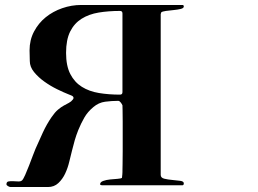

<svg xmlns="http://www.w3.org/2000/svg" viewBox="-20 -753 1040 773"><path d="M629 -703Q629 -702 628 -699.5Q627 -697 627 -696V-49Q627 -37 641.5 -33.5Q656 -30 673.5 -28.5Q691 -27 705.5 -25Q720 -23 720 -15Q720 -7 714 -7H391Q389 -7 386 -8Q383 -9 383 -11Q383 -20 395.5 -24.5Q408 -29 423.5 -30.5Q439 -32 453 -33Q467 -34 471 -37Q471 -37 471.5 -41.5Q472 -46 472.5 -51Q473 -56 473 -60.5Q473 -65 473 -66Q473 -72 473.5 -93.5Q474 -115 474 -143.5Q474 -172 474 -204Q474 -236 474 -263Q474 -290 473.5 -308.5Q473 -327 473 -329Q471 -334 466 -340.5Q461 -347 456 -347Q430 -347 403.5 -343.5Q377 -340 356 -322Q333 -303 319.5 -279.5Q306 -256 295 -229Q287 -209 281 -188.5Q275 -168 270 -147Q265 -128 259 -102.5Q253 -77 242.5 -54.5Q232 -32 215 -16Q198 0 173 0H22Q19 0 12.5 -3.5Q6 -7 6 -11Q6 -21 14 -22.5Q22 -24 32.5 -23.5Q43 -23 53.5 -22.5Q64 -22 69 -27Q74 -32 81.5 -49Q89 -66 97 -86.5Q105 -107 112 -126Q119 -145 123 -154Q137 -186 152.5 -219.5Q168 -253 188 -282Q201 -301 213.5 -311.5Q226 -322 237 -328Q248 -334 257.5 -339Q267 -344 273 -352Q276 -355 276 -359Q276 -365 267.5 -368.5Q259 -372 254 -374Q236 -381 209.5 -394Q183 -407 158.5 -424.5Q134 -442 117 -463Q100 -484 100 -507Q100 -518 99.5 -528.5Q99 -539 99 -550Q99 -592 117 -626Q135 -660 164 -683.5Q193 -707 230.5 -720Q268 -733 307 -733H714Q720 -733 720 -727Q720 -720 707.5 -717Q695 -714 679 -712.5Q663 -711 648 -709Q633 -707 629 -703ZM473 -699Q473 -709 463 -709Q417 -709 377.5 -702.5Q338 -696 308.5 -677.5Q279 -659 262.5 -626Q246 -593 246 -540Q246 -488 263 -455Q280 -422 309.5 -403.5Q339 -385 378.5 -378.5Q418 -372 463 -372Q473 -372 473 -382Z"/></svg>

Font: SoukouMincho
Style: Regular
Weight: 400
Designer: Dr. Ken Lunde (project architect, glyph set definition & overall production); Masataka HATTORI  (production & ideograph 
Foundry: Adobe Systems Incorporated
Version: Version 1.00